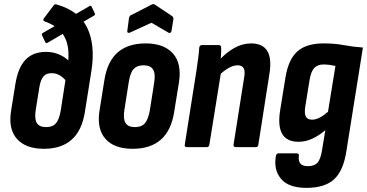

<svg xmlns="http://www.w3.org/2000/svg" viewBox="-20 -712 1776 929"><path d="M193 8Q104 8 61.5 -40.5Q19 -89 34 -178L54 -303Q67 -385 103.5 -423Q140 -461 203 -461Q239 -461 270.5 -446.5Q302 -432 322 -407L307 -310Q293 -332 273 -345Q253 -358 230 -358Q204 -358 190.5 -342.5Q177 -327 171 -293L153 -181Q146 -137 158 -117Q170 -97 204 -97Q235 -97 251 -116Q267 -135 274 -178L300 -346Q315 -416 310.5 -468Q306 -520 278.5 -554.5Q251 -589 197 -608Q191 -610 190 -615Q189 -620 193 -624L239 -685Q242 -690 246 -691Q250 -692 255 -690Q364 -659 403 -575.5Q442 -492 422 -367L391 -172Q377 -81 327 -36.5Q277 8 193 8ZM210 -505Q203 -501 199 -508L183 -542Q180 -548 188 -553L414 -683Q420 -687 423 -680L439 -647Q442 -640 434 -636Z M622 8Q532 8 489.5 -41Q447 -90 462 -180L485 -324Q499 -414 549 -458Q599 -502 685 -502Q773 -502 816.5 -453.5Q860 -405 846 -314L823 -172Q809 -81 758.5 -36.5Q708 8 622 8ZM633 -97Q665 -97 681 -115.5Q697 -134 705 -178L726 -312Q733 -356 720.5 -376Q708 -396 674 -396Q643 -396 626.5 -378Q610 -360 603 -315L582 -181Q575 -138 587 -117.5Q599 -97 633 -97ZM608 -554Q602 -552 598.5 -554Q595 -556 596 -563L604 -624Q606 -631 607.5 -634Q609 -637 615 -639L714 -690Q723 -694 729 -690L810 -636Q820 -630 819 -619L810 -563Q809 -556 804.5 -553.5Q800 -551 795 -554L713 -602Z M1122 0Q1109 0 1110 -12L1161 -335Q1167 -368 1159 -382Q1151 -396 1129 -396Q1109 -396 1086 -383Q1063 -370 1036 -344L1034 -414Q1073 -457 1113 -479.5Q1153 -502 1195 -502Q1251 -502 1273.5 -465Q1296 -428 1283 -351L1230 -12Q1229 0 1217 0ZM885 0Q872 0 874 -12L930 -367Q935 -401 939 -430.5Q943 -460 944 -481Q946 -494 957 -494H1038Q1050 -494 1050 -481Q1051 -465 1049 -441Q1047 -417 1044 -398L1050 -366L993 -12Q991 0 980 0Z M1546 -502Q1600 -502 1645 -493.5Q1690 -485 1736 -482L1656 19Q1642 113 1597 155Q1552 197 1463 197Q1376 197 1339.5 153Q1303 109 1315 42Q1318 30 1328 30H1415Q1428 30 1426 42Q1423 66 1433 79Q1443 92 1470 92Q1501 92 1516 75.5Q1531 59 1538 16L1554 -82Q1522 -55 1490 -40.5Q1458 -26 1424 -26Q1367 -26 1345 -65Q1323 -104 1336 -181L1361 -336Q1375 -424 1418.5 -463Q1462 -502 1546 -502ZM1490 -133Q1507 -133 1526 -142.5Q1545 -152 1567 -171L1603 -393Q1590 -396 1575 -398Q1560 -400 1545 -400Q1517 -400 1501 -383.5Q1485 -367 1478 -326L1457 -196Q1452 -162 1460 -147.5Q1468 -133 1490 -133Z"/></svg>

Font: Sofia Sans Condensed ExtraBold
Style: Italic
Weight: 800
Italic angle: -9°
Version: Version 4.100